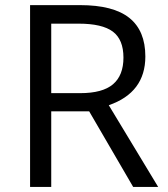

<svg xmlns="http://www.w3.org/2000/svg" viewBox="-20 -734 658 754"><path d="M181.2 -296.9V0H98.1V-713.9H293.9Q425.3 -713.9 488 -663.6Q550.8 -613.3 550.8 -512.2Q550.8 -370.6 407.2 -320.8L601.1 0H502.9L330.1 -296.9ZM181.2 -368.2H294.9Q382.8 -368.2 423.8 -403.1Q464.8 -438 464.8 -507.8Q464.8 -578.6 423.1 -609.9Q381.3 -641.1 289.1 -641.1H181.2Z"/></svg>

Font: f04293028
Style: Regular
Weight: 400
Foundry: Ascender Corporation
Version: Version 1.10